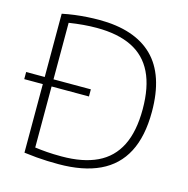

<svg xmlns="http://www.w3.org/2000/svg" viewBox="-109 -853 945 963"><g transform="rotate(15 363.0 -371.0)"><path d="M2.5 -362.5V-399.5H338.5V-362.5ZM278.5 5Q248.5 5 220.8 4Q193 3 163.8 0.5Q134.5 -2 99 -6.5V-728Q130 -734.5 162.8 -738.8Q195.5 -743 227.8 -745Q260 -747 289.5 -747Q474 -747 568.8 -653.8Q663.5 -560.5 663.5 -370Q663.5 -242 620.2 -159Q577 -76 491.2 -35.5Q405.5 5 278.5 5ZM283.5 -36.5Q394 -36.5 467.8 -71.8Q541.5 -107 578.5 -180.8Q615.5 -254.5 615.5 -370Q615.5 -485 579.2 -559.2Q543 -633.5 470.2 -669.2Q397.5 -705 288 -705Q254 -705 218.5 -702Q183 -699 144.5 -693V-45.5Q174.5 -41.5 207.2 -39Q240 -36.5 283.5 -36.5Z"/></g></svg>

Font: Encode Sans SemiExpanded ExtraLight
Style: Regular
Weight: 250
Width: 6
Designer: Multiple Designers
Foundry: Impallari Type
Version: Version 3.002